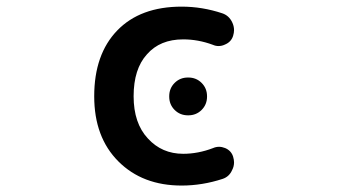

<svg xmlns="http://www.w3.org/2000/svg" viewBox="-20 -579 1040 590"><path d="M538.1 -8.8Q418 -8.8 343.8 -83Q269.5 -157.2 269.5 -283.2Q269.5 -412.1 340.3 -485.4Q411.1 -558.6 538.1 -558.6Q601.6 -558.6 663.1 -538.1Q683.6 -531.2 693.4 -510.7Q699.2 -499 699.2 -486.3Q699.2 -478.5 696.3 -468.8Q690.4 -450.2 671.9 -442.4Q662.1 -437.5 651.4 -437.5Q642.6 -437.5 633.8 -441.4Q588.9 -458 543 -458Q471.7 -458 431.6 -412.1Q390.6 -367.2 390.6 -283.2Q390.6 -200.2 434.6 -153.3Q477.5 -106.4 543 -106.4Q588.9 -106.4 634.8 -124Q643.6 -127.9 653.3 -127.9Q662.1 -127.9 671.9 -124Q690.4 -116.2 696.3 -97.7Q699.2 -87.9 699.2 -80.1Q699.2 -67.4 693.4 -56.6Q684.6 -36.1 664.1 -29.3Q601.6 -8.8 538.1 -8.8ZM557.6 -224.6Q533.2 -224.6 516.6 -241.2Q500 -257.8 500 -282.2V-283.2Q500 -307.6 516.6 -324.2Q533.2 -340.8 557.6 -340.8H558.6Q583 -340.8 599.6 -324.2Q616.2 -307.6 616.2 -283.2V-282.2Q616.2 -257.8 599.6 -241.2Q583 -224.6 558.6 -224.6Z"/></svg>

Font: Rounded Mgen+ 2m medium
Style: Regular
Weight: 500
Designer: [Source Han Sans]
Ryoko NISHIZUKA  (kana & ideographs); Paul D. Hunt (Latin, Greek & Cyrillic); Wenlong ZHANG  (bopomofo
Version: Version 1.059.20150602